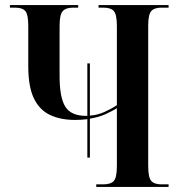

<svg xmlns="http://www.w3.org/2000/svg" viewBox="-20 -734 709 754"><path d="M323 -115V-266Q300 -263 275 -263Q218 -263 176.5 -282.5Q135 -302 113 -348Q91 -394 91 -474V-632Q91 -677 79.5 -690.5Q68 -704 39 -704H19V-714H287V-704H267Q239 -704 226.5 -690.5Q214 -677 214 -632V-435Q214 -351 236.5 -315Q259 -279 318 -279Q321 -279 323 -279V-485H333V-280Q363 -282 390.5 -294.5Q418 -307 439 -321V-632Q439 -677 427 -690.5Q415 -704 386 -704H367V-714H642V-704H614Q586 -704 574 -690.5Q562 -677 562 -633V-83Q562 -37 574 -23.5Q586 -10 614 -10H642V0H358V-10H386Q415 -10 427 -23.5Q439 -37 439 -82V-309Q421 -298 395 -286Q369 -274 333 -268V-115Z"/></svg>

Font: Noto Serif Display Condensed SemiBold
Style: Regular
Weight: 600
Width: 3
Designer: Monotype Design Team
Foundry: Monotype Imaging Inc.
Version: Version 2.009